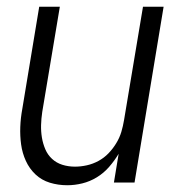

<svg xmlns="http://www.w3.org/2000/svg" viewBox="-20 -540 540 568"><path d="M179 8Q152 8 127.5 0.5Q103 -7 85 -24Q67 -41 56.5 -64Q46 -87 42.5 -112.5Q39 -138 40 -164.5Q41 -191 46 -218L96 -520H157L105 -209Q102 -189 101.5 -170Q101 -151 104 -133Q107 -115 114 -98.5Q121 -82 134 -70Q147 -58 164.5 -52.5Q182 -47 202 -47Q219 -47 237 -51Q255 -55 271.5 -64Q288 -73 301 -86.5Q314 -100 324 -116.5Q334 -133 339 -150Q344 -167 347 -185L403 -520H464L378 0H317L331 -85Q319 -65 303 -46.5Q287 -28 266.5 -15.5Q246 -3 223.5 2.5Q201 8 179 8Z"/></svg>

Font: Iosevka Term Curly Lt Obl
Style: Regular
Weight: 300
Italic angle: -9°
Designer: Belleve Invis
Foundry: Belleve Invis
Version: Version 32.3.0